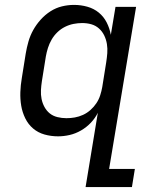

<svg xmlns="http://www.w3.org/2000/svg" viewBox="-20 -548 640 783"><path d="M251 -66Q268 -66 285 -69Q302 -72 318.5 -79.5Q335 -87 349 -99.5Q363 -112 373 -127Q383 -142 388.5 -159Q394 -176 397 -193L413 -293Q416 -312 417.5 -331Q419 -350 416 -368.5Q413 -387 405 -403.5Q397 -420 383.5 -432Q370 -444 352.5 -449Q335 -454 315 -454Q298 -454 280 -450.5Q262 -447 245 -438.5Q228 -430 214 -416.5Q200 -403 190.5 -386.5Q181 -370 175.5 -352.5Q170 -335 167 -318L151 -218Q148 -199 147 -180.5Q146 -162 149.5 -144.5Q153 -127 161.5 -111.5Q170 -96 183 -85.5Q196 -75 214 -70.5Q232 -66 251 -66ZM329 215 379 -88Q368 -66 350.5 -47.5Q333 -29 310.5 -16Q288 -3 264 2.5Q240 8 217 8Q188 8 161.5 0.5Q135 -7 115 -24Q95 -41 83 -65.5Q71 -90 66.5 -117Q62 -144 63 -172.5Q64 -201 69 -230L85 -330Q89 -354 96 -378.5Q103 -403 115.5 -425.5Q128 -448 146 -468Q164 -488 186 -502Q208 -516 232.5 -522Q257 -528 282 -528Q310 -528 336.5 -520.5Q363 -513 383 -496.5Q403 -480 415 -456.5Q427 -433 432 -406L451 -520H535L425 141H530L518 215Z"/></svg>

Font: Iosevka HT Extended
Style: Italic
Weight: 400
Width: 7
Italic angle: -9°
Monospace: yes
Designer: Belleve Invis
Foundry: Belleve Invis
Version: Version 32.3.0; ttfautohint (v1.8.4)